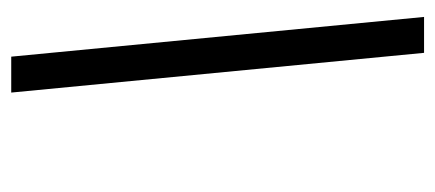

<svg xmlns="http://www.w3.org/2000/svg" viewBox="-240 -498 786 347"><g transform="rotate(-90 153.5 -325.0)"><path d="M224.1 -698.2 295.9 47.9H231L159.2 -698.2Z"/></g></svg>

Font: Linux Libertine Slanted
Style: Semibold Slanted
Weight: 600
Designer: Philipp H. Poll
Foundry: Philipp H. Poll
Version: Version 5.1.1